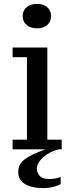

<svg xmlns="http://www.w3.org/2000/svg" viewBox="-20 -770 379 990"><path d="M298 0H282Q258 6 237.5 17Q217 28 202 41.5Q187 55 178.5 70Q170 85 170 100Q170 120 184.5 136.5Q199 153 234 153Q264 153 293 143V179Q277 188 252.5 194Q228 200 208 200Q142 200 108 178.5Q74 157 74 117Q74 76 108.5 50.5Q143 25 215 0H45V-50H119V-475H45V-525H224V-50H298ZM97 -687Q97 -716 117.5 -733Q138 -750 170 -750Q204 -750 223.5 -733Q243 -716 243 -687Q243 -658 223.5 -641Q204 -624 170 -624Q138 -624 117.5 -641Q97 -658 97 -687Z"/></svg>

Font: PT Serif Caption
Style: Regular
Weight: 400
Designer: A.Korolkova, O.Umpeleva, V.Yefimov
Foundry: ParaType Ltd
Version: Version 1.000W OFL